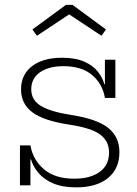

<svg xmlns="http://www.w3.org/2000/svg" viewBox="-20 -780 578 808"><path d="M300.5 8.5Q243 8.5 204 -8.2Q165 -25 142.2 -51.8Q119.5 -78.5 110.5 -109H98.5L108 -168Q119 -106 165.8 -67Q212.5 -28 292 -28Q360.5 -28 399.8 -56.8Q439 -85.5 439 -138.5Q439 -186 401.5 -213.8Q364 -241.5 274.5 -255Q164.5 -271.5 116.5 -307.2Q68.5 -343 68.5 -403.5Q68.5 -466 114.8 -501.5Q161 -537 240.5 -537Q297.5 -537 334.8 -520.5Q372 -504 392 -478.2Q412 -452.5 419 -425.5H431L421.5 -368Q411.5 -427 367.8 -464.2Q324 -501.5 246.5 -501.5Q185 -501.5 148.2 -475.8Q111.5 -450 111.5 -404Q111.5 -359 152.2 -334.2Q193 -309.5 281 -296Q389.5 -279 436 -241.2Q482.5 -203.5 482.5 -139.5Q482.5 -70 434.5 -30.8Q386.5 8.5 300.5 8.5ZM64 0V-168H108V0ZM421.5 -368V-528.5H465.5V-368ZM285 -759.5 426 -656 407 -629.5 271 -719.5 135.5 -629.5 116.5 -656 257.5 -759.5Z"/></svg>

Font: Hepta Slab Light
Style: Regular
Weight: 300
Designer: Michael LaGattuta
Foundry: Michael LaGattuta
Version: Version 1.102